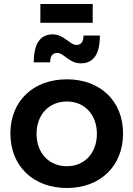

<svg xmlns="http://www.w3.org/2000/svg" viewBox="-20 -936 668 961"><path d="M444 -916H182V-822H444ZM480 -758H398C398 -727 386 -711 362 -711C330 -711 300 -764 244 -764C181 -764 149 -717 149 -624H231C231 -655 243 -671 267 -671C300 -671 325 -619 385 -619C448 -619 480 -665 480 -758ZM315 -539C146 -539 32 -430 32 -268C32 -105 146 5 315 5C482 5 596 -105 596 -268C596 -430 482 -539 315 -539ZM315 -428C403 -428 465 -362 465 -266C465 -170 403 -104 315 -104C225 -104 163 -170 163 -266C163 -362 225 -428 315 -428Z"/></svg>

Font: Montserrat_SPRD_medium Medium
Style: Regular
Weight: 400
Designer: Julieta Ulanovsky edited by Nelly Hempel
Foundry: Julieta Ulanovsky
Version: Version 4.000;PS 004.000;hotconv 1.0.88;makeotf.lib2.5.64775